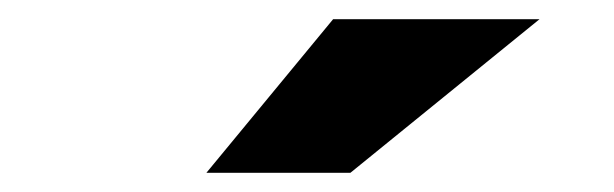

<svg xmlns="http://www.w3.org/2000/svg" viewBox="-20 -787 640 200"><path d="M195 -607 327 -767H542L345 -607Z"/></svg>

Font: Montserrat-Alt1 Black
Style: Regular
Weight: 900
Designer: Differentunic
Foundry: Differentunic
Version: Version 7.222